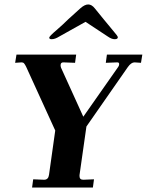

<svg xmlns="http://www.w3.org/2000/svg" viewBox="-20 -842 659 862"><path d="M178 -35Q197 -35 200 -57L228 -256L97 -543Q92 -553 88 -557.5Q84 -562 77 -562L48 -560L54 -597H322L317 -560L264 -562Q252 -562 252 -549Q252 -544 254 -538L354 -318L511 -542Q515 -548 515 -554Q515 -562 507 -562L455 -560L460 -597H619L613 -560L584 -562Q569 -562 554 -541L368 -274L337 -56V-51Q337 -35 354 -35L402 -37L397 0H124L129 -37ZM201 -673Q201 -679 234 -707Q264 -733 287 -756L340 -804Q360 -822 376 -822Q392 -822 406 -804L445 -756Q465 -731 488 -704Q509 -680 509 -675Q509 -666 495 -666Q481 -666 464 -678L364 -744L246 -678Q227 -666 212 -666Q201 -666 201 -673Z"/></svg>

Font: Unna
Style: Bold Italic
Weight: 700
Italic angle: -8.05°
Designer: Jorge de Buen Unna
Foundry: Omnibus-Type
Version: Version 2.008